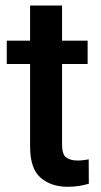

<svg xmlns="http://www.w3.org/2000/svg" viewBox="-20 -678 373 707"><path d="M302.7 -528.3V-442.4H208.5V-146Q208.5 -108.9 224.1 -97.9Q239.7 -86.9 265.1 -86.9Q277.3 -86.9 288.6 -88.4Q299.8 -89.8 306.6 -91.3L307.1 -1.5Q292.5 2.9 273.2 6.3Q253.9 9.8 229 9.8Q168 9.8 129.4 -23.7Q90.8 -57.1 90.8 -138.7V-442.4H4.9V-528.3H90.8V-657.7H208.5V-528.3Z"/></svg>

Font: Vazirmatn RD Medium
Style: Regular
Weight: 500
Designer: Saber Rastikerdar
Foundry: Saber Rastikerdar
Version: Version 33.003